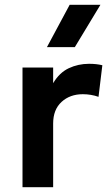

<svg xmlns="http://www.w3.org/2000/svg" viewBox="-20 -782 462 802"><path d="M74 0V-500H202V-434.5Q228 -478.5 267.2 -497Q306.5 -515.5 352 -515.5Q368 -515.5 381.5 -514Q395 -512.5 407.5 -509.5L391.5 -377.5Q376 -383 359.2 -385.8Q342.5 -388.5 326 -388.5Q272 -388.5 237 -356.2Q202 -324 202 -266V0ZM176 -585 271 -762H399.5L292.5 -585Z"/></svg>

Font: Geologica Cursive Medium
Style: Regular
Weight: 500
Designer: Sindre Bremnes, Frode Helland
Foundry: Monokrom Skriftforlag AS
Version: Version 1.010;gftools[0.9.28]